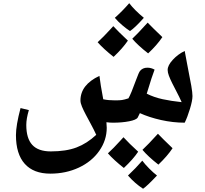

<svg xmlns="http://www.w3.org/2000/svg" viewBox="-20 -750 1288 1205"><path d="M1139.2 20Q1065.4 20 990.5 3.2Q915.5 -13.7 857.9 -40L844.2 -12.2Q835.4 2.4 790.5 11.2Q745.6 20 689 20Q668.9 20 647.9 17.1L649.9 51.8Q649.9 129.9 603 196.8Q556.2 263.7 474.9 301.8Q393.6 339.8 295.9 339.8Q190.4 339.8 135.3 278.1Q80.1 216.3 80.1 98.1Q80.1 37.1 108.9 -71.8L161.1 -59.1Q145 -4.9 145 34.2Q145 118.7 182.6 159.4Q220.2 200.2 298.8 200.2Q395 200.2 460.4 175.3Q525.9 150.4 584 96.2Q568.4 62 550.8 29.8Q533.2 -2.4 518.6 -30.3Q503.9 -58.1 494.4 -80.8Q484.9 -103.5 484.9 -119.1Q484.9 -217.8 604 -273.9Q610.4 -220.2 627.9 -127Q659.7 -120.1 702.1 -120.1Q731 -120.1 745.8 -122.3Q760.7 -124.5 786.1 -132.8Q801.3 -158.2 835.4 -252Q851.1 -295.4 858.9 -304.9Q866.7 -314.5 877.9 -319.8Q889.2 -325.2 905.3 -325.2Q928.2 -325.2 950.2 -313Q936.5 -279.8 900.9 -162.1Q946.3 -139.2 1000.7 -127.4Q1055.2 -115.7 1120.1 -108.9Q1104.5 -143.6 1088.6 -173.6Q1072.8 -203.6 1060.3 -228.8Q1047.9 -253.9 1040 -274.7Q1032.2 -295.4 1032.2 -311Q1032.2 -339.8 1064.5 -374.8Q1096.7 -409.7 1139.2 -430.2L1153.8 -352.1Q1173.3 -253.9 1180.7 -210.7Q1188 -167.5 1188 -147Q1188 -119.1 1172.1 -66.7Q1156.2 -14.2 1139.2 20ZM882.8 -638.2Q826.2 -574.7 795.9 -555.2Q774.9 -568.4 747.6 -591.6Q720.2 -614.7 700.7 -638.2Q749 -681.2 791 -730Q825.2 -685.5 882.8 -638.2ZM782.7 -495.1Q749 -445.8 692.9 -393.1Q629.4 -443.4 592.8 -484.9Q631.3 -520.5 669.9 -563L690.9 -585.9Q721.7 -552.2 782.7 -495.1ZM999 -517.1Q964.8 -466.3 909.7 -415Q845.2 -465.3 810.1 -506.8Q842.3 -536.6 906.7 -607.9Q932.6 -580.6 999 -517.1ZM847.2 202.1Q816.4 248.5 757.3 304.2Q693.8 253.9 657.2 212.4Q692.9 179.7 733.9 134.3L754.9 111.3Q789.6 149.4 847.2 202.1ZM1063 180.2Q1031.2 228.5 974.1 283.2Q909.2 232.4 874 190.4Q909.2 157.7 971.2 89.4Q996.6 116.7 1063 180.2ZM965.3 351.6Q903.3 417.5 877.9 434.6Q826.2 400.9 783.2 351.6Q833 304.7 873 258.3Q890.1 281.2 916.3 307.6Q942.4 334 965.3 351.6Z"/></svg>

Font: Droid Arabic Naskh
Style: Bold
Weight: 700
Designer: Pascal Zoghbi
Foundry: Ascender Corporation
Version: Version 1.00